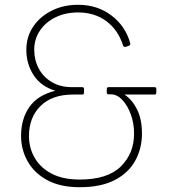

<svg xmlns="http://www.w3.org/2000/svg" viewBox="-20 -768 713 802"><path d="M313 14Q232 14 177.5 -15.5Q123 -45 95.5 -94Q68 -143 68 -200Q68 -272 103 -321.5Q138 -371 211 -389Q151 -407 120.5 -454Q90 -501 90 -560Q90 -614 118.5 -656.5Q147 -699 196 -723.5Q245 -748 306 -748Q387 -748 446 -703Q505 -658 524 -587Q525 -580 519 -577L504 -572Q497 -571 494 -578Q474 -642 425 -679Q376 -716 306 -716Q254 -716 212.5 -696Q171 -676 147 -640.5Q123 -605 123 -560Q123 -517 142 -481.5Q161 -446 196.5 -425Q232 -404 280 -404H323Q331 -404 331 -396V-381Q331 -373 323 -373H285Q197 -373 149 -325Q101 -277 101 -200Q101 -150 125 -108.5Q149 -67 196 -42.5Q243 -18 313 -18Q429 -18 484.5 -72.5Q540 -127 540 -210Q540 -253 526.5 -290Q513 -327 491 -350.5Q469 -374 443 -374H434Q426 -374 426 -382V-396Q426 -404 434 -404H625Q633 -404 633 -396V-381Q633 -373 625 -373H500Q532 -352 552.5 -311Q573 -270 573 -210Q573 -148 545 -97Q517 -46 459.5 -16Q402 14 313 14Z"/></svg>

Font: LINE Seed Sans App Thin
Style: Regular
Weight: 250
Designer: LINE VX Design & Dalton Maag Ltd & Sandoll Inc
Foundry: Dalton Maag Ltd
Version: Version 1.003